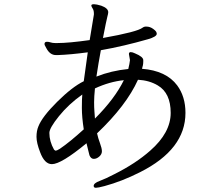

<svg xmlns="http://www.w3.org/2000/svg" viewBox="-20 -805 1040 910"><path d="M390 -126Q395 -104 399 -89Q403 -74 404 -69Q411 -52 424.5 -52Q438 -52 450.5 -63Q463 -74 463 -88Q463 -102 454 -126Q445 -150 440 -173Q579 -305 634 -427Q688 -424 728 -400Q789 -364 789 -270Q789 -176 692 -91Q623 -30 523 20Q481 42 452.5 52.5Q424 63 424 76Q424 85 434.5 85Q445 85 475 77Q557 55 644 11Q859 -97 859 -270Q859 -347 820 -400Q768 -470 653 -479Q659 -497 659 -513V-520Q659 -536 620 -552Q608 -558 599.5 -558Q591 -558 591 -549L596 -520Q594 -502 588 -478Q507 -470 437 -442Q442 -473 447 -505Q452 -537 458 -567Q566 -586 681 -619Q723 -631 723 -645L722 -650Q721 -657 706 -668Q691 -679 674 -679H668Q661 -678 656 -674Q631 -654 468 -625Q484 -708 488.5 -724.5Q493 -741 493 -747Q493 -766 460 -778Q437 -785 425.5 -785Q414 -785 413 -780V-778Q413 -774 419 -765Q425 -756 425 -741V-736L405 -615Q305 -601 253 -601H241Q229 -601 220 -604Q211 -607 203 -607Q191 -607 191 -597Q191 -592 193 -589Q195 -586 200 -576Q217 -544 245 -544H255Q313 -546 396 -557Q382 -461 377 -420Q322 -393 251 -322.5Q180 -252 162 -206Q153 -185 153 -156.5Q153 -128 170 -84Q191 -27 226 -27Q270 -27 390 -126ZM567 -425Q524 -337 430 -243Q429 -260 427.5 -277.5Q426 -295 426 -320.5Q426 -346 430 -386Q499 -418 567 -425ZM377 -192Q311 -132 264 -100Q249 -91 245 -91Q241 -91 239.5 -93Q238 -95 236 -96Q214 -135 214 -175Q214 -198 259.5 -254.5Q305 -311 370 -357Q368 -337 368 -293.5Q368 -250 377 -192Z"/></svg>

Font: LXGW WenKai Mono TC
Style: Regular
Weight: 400
Designer: LXGW / Fontworks Inc.
Foundry: LXGW / Fontworks Inc.
Version: Version 1.330